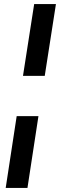

<svg xmlns="http://www.w3.org/2000/svg" viewBox="-20 -763 327 944"><path d="M93 -390 148 -743H255L200 -390ZM8 161 62 -192H169L115 161Z"/></svg>

Font: Azeri Sans SemiBold
Style: Italic
Weight: 600
Designer: Hector Gatti & Omnibus-Type (original fonts) / Cristiano Sobral (main changes and remastering)
Foundry: Omnibus-Type
Version: Version 0.07;August 21, 2020;FontCreator 13.0.0.2681 64-bit;